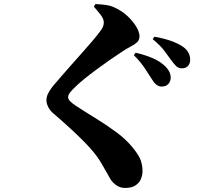

<svg xmlns="http://www.w3.org/2000/svg" viewBox="-20 -850 1040 947"><path d="M777 -423Q764 -423 752.5 -431.5Q741 -440 730 -458Q716 -480 695 -512Q674 -544 640 -578L649 -590Q693 -580 731 -564Q769 -548 795 -523Q822 -496 822 -467Q822 -449 810.5 -436Q799 -423 777 -423ZM597 77Q573 77 555 64.5Q537 52 526 36Q516 19 505.5 -0.5Q495 -20 475 -53Q449 -97 389.5 -156.5Q330 -216 244 -290Q226 -305 217.5 -323Q209 -341 209 -354Q209 -371 216 -386.5Q223 -402 240 -424Q257 -444 282 -473Q307 -502 335.5 -534Q364 -566 391.5 -597Q419 -628 440.5 -653.5Q462 -679 472 -693Q483 -707 487.5 -717.5Q492 -728 492 -739Q492 -757 476 -777.5Q460 -798 443 -817L451 -830Q477 -829 502 -825.5Q527 -822 547 -812Q582 -796 609 -770.5Q636 -745 652 -718.5Q668 -692 668 -671Q668 -653 656.5 -642Q645 -631 625.5 -621Q606 -611 582 -595Q554 -577 520.5 -553.5Q487 -530 454.5 -506Q422 -482 395 -460Q368 -438 352 -422Q333 -404 324.5 -392.5Q316 -381 316 -371Q316 -360 327 -349.5Q338 -339 353 -329Q399 -299 452 -266.5Q505 -234 554.5 -197.5Q604 -161 637 -119Q666 -83 674.5 -58Q683 -33 683 -5Q683 12 675.5 31.5Q668 51 649 64Q630 77 597 77ZM877 -513Q861 -513 850.5 -522.5Q840 -532 826 -551Q813 -568 793.5 -595.5Q774 -623 733 -657L742 -669Q836 -652 883 -619Q918 -594 918 -555Q918 -536 907 -524.5Q896 -513 877 -513Z"/></svg>

Font: Noto Serif HK ExtraLight Black
Style: Regular
Weight: 900
Version: Version 2.002-H1;hotconv 1.1.0;makeotfexe 2.6.0